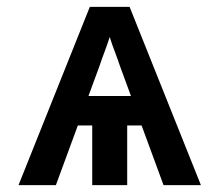

<svg xmlns="http://www.w3.org/2000/svg" viewBox="-20 -540 640 560"><path d="M34 0 242 -520H358L566 0H457L393 -174H351V0H249V-174H207L143 0ZM238 -260H362L330 -347Q323 -368 315 -389Q307 -410 300 -432Q293 -410 285 -389Q277 -368 270 -347Z"/></svg>

Font: Iosevka Extended
Style: Bold
Weight: 700
Width: 7
Monospace: yes
Designer: Belleve Invis
Foundry: Belleve Invis
Version: Version 32.5.0; ttfautohint (v1.8.4)